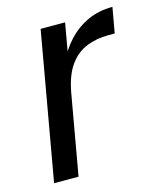

<svg xmlns="http://www.w3.org/2000/svg" viewBox="-90 -624 573 690"><g transform="rotate(-15 196.5 -279.0)"><path d="M169.9 -297.6 143.5 -302.5Q153.2 -357.5 174.1 -404.2Q195 -450.9 226.7 -485.3Q258.5 -519.7 300.1 -538.9Q341.7 -558 392.9 -558L376.1 -463.5H352Q308.5 -463.5 271.2 -448.7Q233.9 -433.8 207.8 -397.8Q181.6 -361.7 169.9 -297.6ZM26.4 0 123.2 -548.3H214.2L117.4 0Z"/></g></svg>

Font: Poppins Variable
Style: Italic
Weight: 100
Italic angle: -10°
Designer: Jonny Pinhorn
Foundry: Indian Type Foundry
Version: Version 6.000